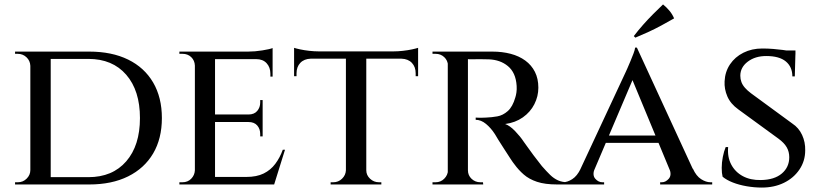

<svg xmlns="http://www.w3.org/2000/svg" viewBox="-20 -833 3707 867"><path d="M383 -600Q485 -600 558.5 -564Q632 -528 671.5 -460.5Q711 -393 711 -300Q711 -207 671.5 -140Q632 -73 558.5 -36.5Q485 0 383 0H167L165 -33Q237 -33 284 -33Q331 -33 355 -33Q379 -33 379 -33Q488 -33 550 -104.5Q612 -176 612 -300Q612 -424 550 -495.5Q488 -567 379 -567Q379 -567 354.5 -567Q330 -567 280 -567Q230 -567 155 -567V-600ZM209 -600V0H117V-600ZM120 -65V0H48V-10Q48 -10 54 -10Q60 -10 61 -10Q84 -10 100.5 -26.5Q117 -43 117 -65ZM119 -536H117Q116 -559 99.5 -574.5Q83 -590 60 -590Q60 -590 54 -590Q48 -590 48 -590V-600H119Z M951 -600V0H860V-600ZM1208 -34 1215 0H949V-34ZM1166 -316V-282H949V-316ZM1211 -600V-566H949V-600ZM1267 -157 1218 0H1059L1092 -34Q1139 -34 1170.5 -49.5Q1202 -65 1223 -93Q1244 -121 1257 -157ZM1166 -284V-217H1155V-228Q1155 -251 1141.5 -266.5Q1128 -282 1102 -282V-284ZM1166 -381V-314H1102V-316Q1128 -316 1141.5 -332Q1155 -348 1155 -370V-381ZM1211 -569V-487H1201V-500Q1201 -529 1184 -547.5Q1167 -566 1137 -566V-569ZM1211 -616V-590L1100 -600Q1131 -600 1165 -605.5Q1199 -611 1211 -616ZM862 -64 873 0H790V-10Q790 -10 796.5 -10Q803 -10 804 -10Q828 -10 843.5 -26Q859 -42 860 -64ZM862 -537H860Q859 -560 843.5 -575Q828 -590 804 -590Q803 -590 796.5 -590Q790 -590 790 -590V-600H873Z M1634 -597V0H1542V-597ZM1868 -601V-568H1308V-601ZM1868 -570V-489H1857V-502Q1857 -531 1840 -549Q1823 -567 1793 -568V-570ZM1868 -617V-591L1758 -601Q1777 -601 1799.5 -603.5Q1822 -606 1840.5 -610Q1859 -614 1868 -617ZM1544 -64V0H1473V-10Q1474 -10 1479.5 -10Q1485 -10 1485 -10Q1508 -10 1524.5 -26Q1541 -42 1542 -64ZM1631 -64H1634Q1634 -42 1651 -26Q1668 -10 1691 -10Q1691 -10 1696.5 -10Q1702 -10 1702 -10V0H1631ZM1383 -570V-568Q1353 -567 1336 -549Q1319 -531 1319 -502V-489H1308V-570ZM1308 -617Q1317 -614 1335.5 -610Q1354 -606 1376.5 -603.5Q1399 -601 1418 -601L1308 -591Z M2081 -600H2203Q2248 -600 2286 -590Q2324 -580 2352 -559.5Q2380 -539 2395.5 -508.5Q2411 -478 2411 -437Q2411 -398 2393 -362.5Q2375 -327 2341 -303Q2307 -279 2261 -273Q2282 -266 2306 -241Q2330 -216 2345 -193Q2347 -191 2359 -173.5Q2371 -156 2389.5 -131.5Q2408 -107 2427 -83Q2448 -59 2464.5 -43Q2481 -27 2500 -18.5Q2519 -10 2544 -10V0H2496Q2441 0 2405 -12Q2369 -24 2345 -45Q2321 -66 2303 -91Q2297 -98 2284 -118Q2271 -138 2256.5 -160.5Q2242 -183 2230 -202Q2218 -221 2215 -227Q2197 -255 2174.5 -273.5Q2152 -292 2128 -292V-302Q2128 -302 2141 -301.5Q2154 -301 2174 -302Q2200 -303 2225.5 -307.5Q2251 -312 2273 -331.5Q2295 -351 2307 -393Q2310 -402 2312 -415.5Q2314 -429 2313 -445Q2311 -476 2301 -498Q2291 -520 2273.5 -534.5Q2256 -549 2234.5 -556.5Q2213 -564 2188 -565Q2151 -566 2122.5 -565.5Q2094 -565 2091 -566Q2091 -566 2088.5 -574.5Q2086 -583 2083.5 -591.5Q2081 -600 2081 -600ZM2093 -600V0H2002V-600ZM2005 -64 2014 0H1933V-10Q1934 -10 1940 -10Q1946 -10 1947 -10Q1970 -10 1986 -26Q2002 -42 2003 -64ZM2005 -537H2003Q2002 -560 1986 -575Q1970 -590 1947 -590Q1946 -590 1940 -590Q1934 -590 1933 -590V-600H2014ZM2090 -64H2093Q2093 -41 2109.5 -25.5Q2126 -10 2149 -10Q2149 -10 2154.5 -10Q2160 -10 2161 -10L2162 0H2080Z M2856 -618 3138 -6H3029L2825 -498ZM2665 -71Q2654 -42 2668 -26Q2682 -10 2700 -10H2708V0H2514V-10Q2514 -10 2518 -10Q2522 -10 2522 -10Q2542 -10 2564 -24Q2586 -38 2602 -71ZM2856 -618 2862 -532 2637 -3H2570L2806 -509Q2807 -511 2813 -524.5Q2819 -538 2826.5 -556Q2834 -574 2840.5 -591Q2847 -608 2848 -618ZM2964 -221V-188H2702V-221ZM3003 -71H3109Q3124 -38 3146 -24Q3168 -10 3188 -10Q3188 -10 3192 -10Q3196 -10 3196 -10V0H2961V-10H2969Q2986 -10 3000 -26Q3014 -42 3003 -71ZM2842 -670Q2861 -695 2883.5 -720.5Q2906 -746 2929.5 -769.5Q2953 -793 2974 -813Q2990 -800 3003 -784.5Q3016 -769 3024 -750Q2996 -734 2966.5 -718Q2937 -702 2907.5 -688.5Q2878 -675 2849 -663Z M3422 -614Q3448 -614 3471.5 -612Q3495 -610 3514.5 -607.5Q3534 -605 3549 -601.5Q3564 -598 3572 -595L3569 -488H3558Q3558 -531 3528.5 -555.5Q3499 -580 3440 -580Q3390 -580 3356.5 -554.5Q3323 -529 3323 -491Q3323 -476 3328 -462.5Q3333 -449 3344 -436.5Q3355 -424 3371 -412L3558 -275Q3587 -256 3602 -223.5Q3617 -191 3616 -154Q3616 -106 3590 -67.5Q3564 -29 3520 -7.5Q3476 14 3420 14Q3386 14 3351.5 8Q3317 2 3289 -9Q3261 -20 3243 -35Q3239 -51 3239 -75Q3239 -99 3244 -124.5Q3249 -150 3257 -169H3268Q3264 -124 3282 -90Q3300 -56 3334.5 -37.5Q3369 -19 3416 -20Q3477 -21 3510.5 -49.5Q3544 -78 3544 -123Q3544 -148 3532.5 -168Q3521 -188 3495 -207L3314 -339Q3279 -364 3264.5 -397.5Q3250 -431 3252 -466Q3254 -509 3276.5 -542.5Q3299 -576 3337 -595Q3375 -614 3422 -614ZM3572 -605V-587H3489V-605Z"/></svg>

Font: Cinzel Medium
Style: Regular
Weight: 500
Designer: Natanael Gama
Version: Version 2.000